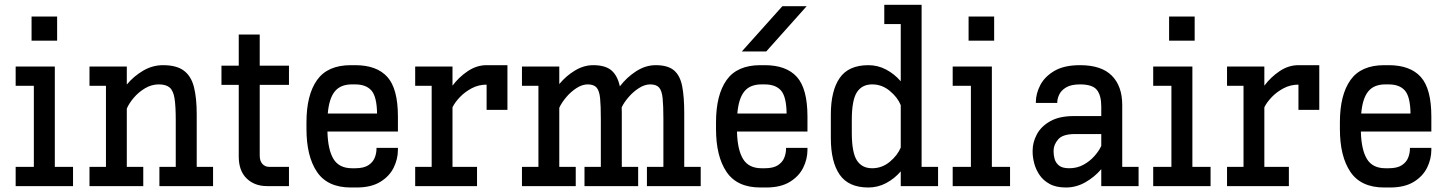

<svg xmlns="http://www.w3.org/2000/svg" viewBox="-20 -789 6138 814"><path d="M113.8 -616.7V-718.8H222.2V-616.7ZM46.4 0V-81.5H123.5V-425.3H46.4V-506.8H212.4V-81.5H289.6V0Z M359.4 0V-81.5H429.2V-425.3H359.4V-506.8H517.6V-430.7Q546.9 -465.8 586.7 -489.3Q626.5 -512.7 671.4 -512.7Q728.5 -512.7 759.5 -489.5Q790.5 -466.3 802.2 -420.2Q814 -374 814 -304.7V-81.5H883.3V0H655.8V-81.5H725.1V-280.8Q725.1 -338.9 720 -371.6Q714.8 -404.3 699.5 -417.7Q684.1 -431.2 653.3 -431.2Q622.6 -431.2 595 -414.8Q567.4 -398.4 547.1 -374.5Q526.9 -350.6 517.6 -328.6V-81.5H587.4V0Z M1111.8 0Q1059.1 0 1025.6 -32.5Q992.2 -64.9 992.2 -125V-429.2H918.9V-510.7H992.2V-642.6H1081.1V-510.7H1205.1V-429.2H1081.1V-129.9Q1081.1 -106.4 1092.5 -94Q1104 -81.5 1121.6 -81.5H1205.1V0Z M1467.3 5.9Q1368.7 5.9 1324 -60.1Q1279.3 -126 1279.3 -242.2V-270.5Q1279.3 -386.2 1324 -449.5Q1368.7 -512.7 1467.3 -512.7H1485.8Q1577.1 -512.7 1622.1 -462.9Q1667 -413.1 1667 -294.9V-231.4H1368.2Q1370.1 -153.8 1394 -114.7Q1418 -75.7 1472.2 -75.7H1486.3Q1521.5 -75.7 1541 -88.1Q1560.5 -100.6 1568.4 -119.6Q1576.2 -138.7 1576.2 -158.7V-162.1H1667V-153.8Q1667 -114.7 1648.9 -78.1Q1630.9 -41.5 1592 -17.8Q1553.2 5.9 1491.7 5.9ZM1472.2 -431.2Q1423.3 -431.2 1399.2 -401.1Q1375 -371.1 1369.6 -307.6H1578.6Q1577.6 -378.9 1554.9 -405Q1532.2 -431.2 1485.4 -431.2Z M1740.2 0V-81.5H1810.1V-425.3H1740.2V-506.8H1898.4V-425.8Q1925.8 -462.4 1963.4 -487.5Q2001 -512.7 2043 -512.7H2131.3V-323.2H2043V-430.2Q2008.8 -430.2 1979.5 -414.6Q1950.2 -398.9 1929.2 -376.7Q1908.2 -354.5 1898.4 -334V-81.5H2002.4V0Z M2192.9 0V-81.5H2262.7V-425.3H2192.9V-506.8H2351.1V-432.6Q2379.9 -467.3 2417.5 -490Q2455.1 -512.7 2494.6 -512.7Q2546.4 -512.7 2572.3 -490.5Q2598.1 -468.3 2607.9 -422.9Q2637.2 -461.4 2677.2 -487.1Q2717.3 -512.7 2759.8 -512.7Q2811.5 -512.7 2837.4 -490.7Q2863.3 -468.8 2872.1 -423.8Q2880.9 -378.9 2880.9 -309.6V-81.5H2950.7V0H2722.7V-81.5H2792.5V-285.6Q2792.5 -340.3 2789.3 -372.3Q2786.1 -404.3 2774.4 -417.7Q2762.7 -431.2 2736.8 -431.2Q2713.4 -431.2 2689.2 -415.8Q2665 -400.4 2645.5 -377.9Q2626 -355.5 2615.7 -334Q2616.2 -322.8 2616.2 -309.6V-81.5H2685.5V0H2458V-81.5H2527.3V-285.6Q2527.3 -340.3 2524.2 -372.3Q2521 -404.3 2509.3 -417.7Q2497.6 -431.2 2471.7 -431.2Q2448.2 -431.2 2424.1 -415.5Q2399.9 -399.9 2380.4 -376.7Q2360.8 -353.5 2351.1 -332V-81.5H2420.9V0Z M3125 -570.8 3296.9 -762.7H3399.9L3228.5 -570.8ZM3203.6 5.9Q3105 5.9 3060.3 -60.1Q3015.6 -126 3015.6 -242.2V-270.5Q3015.6 -386.2 3060.3 -449.5Q3105 -512.7 3203.6 -512.7H3222.2Q3313.5 -512.7 3358.4 -462.9Q3403.3 -413.1 3403.3 -294.9V-231.4H3104.5Q3106.4 -153.8 3130.4 -114.7Q3154.3 -75.7 3208.5 -75.7H3222.7Q3257.8 -75.7 3277.3 -88.1Q3296.9 -100.6 3304.7 -119.6Q3312.5 -138.7 3312.5 -158.7V-162.1H3403.3V-153.8Q3403.3 -114.7 3385.3 -78.1Q3367.2 -41.5 3328.4 -17.8Q3289.6 5.9 3228 5.9ZM3208.5 -431.2Q3159.7 -431.2 3135.5 -401.1Q3111.3 -371.1 3106 -307.6H3314.9Q3314 -378.9 3291.3 -405Q3268.6 -431.2 3221.7 -431.2Z M3661.6 5.9Q3577.6 5.9 3540 -48.3Q3502.4 -102.5 3502.4 -203.6V-303.2Q3502.4 -404.3 3540 -458.5Q3577.6 -512.7 3661.6 -512.7Q3701.7 -512.7 3737.1 -493.9Q3772.5 -475.1 3798.8 -444.3V-687H3729V-768.6H3887.2V-81.5H3957V0H3798.8V-62.5Q3772.5 -31.7 3737.1 -12.9Q3701.7 5.9 3661.6 5.9ZM3677.7 -431.2Q3634.3 -431.2 3612.8 -397.7Q3591.3 -364.3 3591.3 -280.8V-226.1Q3591.3 -142.6 3612.8 -109.1Q3634.3 -75.7 3677.7 -75.7Q3719.2 -75.7 3752.2 -103Q3785.2 -130.4 3798.8 -163.6V-343.3Q3785.2 -376.5 3752.2 -403.8Q3719.2 -431.2 3677.7 -431.2Z M4086.4 -616.7V-718.8H4194.8V-616.7ZM4019 0V-81.5H4096.2V-425.3H4019V-506.8H4185.1V-81.5H4262.2V0Z M4499 5.9Q4457 5.9 4429.7 -9.3Q4402.3 -24.4 4386.7 -47.9Q4371.1 -71.3 4364.5 -97.2Q4357.9 -123 4357.9 -144.5V-150.4Q4357.9 -186 4376 -219.7Q4394 -253.4 4432.6 -275.1Q4471.2 -296.9 4532.2 -296.9H4648.9V-337.9Q4648.9 -384.3 4630.4 -407.7Q4611.8 -431.2 4559.1 -431.2Q4520.5 -431.2 4499.5 -418.2Q4478.5 -405.3 4470.5 -387.7Q4462.4 -370.1 4462.4 -356V-352.5H4371.6V-356Q4371.6 -391.6 4390.1 -427.7Q4408.7 -463.9 4450 -488.3Q4491.2 -512.7 4559.1 -512.7Q4649.4 -512.7 4693.6 -468.3Q4737.8 -423.8 4737.8 -343.8V-81.5H4807.1V0H4648.9V-71.8Q4620.1 -38.1 4581.3 -16.1Q4542.5 5.9 4499 5.9ZM4537.6 -220.7Q4485.4 -220.7 4466.1 -198Q4446.8 -175.3 4446.8 -150.4V-145Q4446.8 -132.3 4450.9 -116Q4455.1 -99.6 4469.2 -87.6Q4483.4 -75.7 4513.2 -75.7Q4545.9 -75.7 4573 -90.3Q4600.1 -105 4619.6 -127Q4639.2 -148.9 4648.9 -170.4V-220.7Z M4936.5 -616.7V-718.8H5044.9V-616.7ZM4869.1 0V-81.5H4946.3V-425.3H4869.1V-506.8H5035.2V-81.5H5112.3V0Z M5182.1 0V-81.5H5252V-425.3H5182.1V-506.8H5340.3V-425.8Q5367.7 -462.4 5405.3 -487.5Q5442.9 -512.7 5484.9 -512.7H5573.2V-323.2H5484.9V-430.2Q5450.7 -430.2 5421.4 -414.6Q5392.1 -398.9 5371.1 -376.7Q5350.1 -354.5 5340.3 -334V-81.5H5444.3V0Z M5848.6 5.9Q5750 5.9 5705.3 -60.1Q5660.6 -126 5660.6 -242.2V-270.5Q5660.6 -386.2 5705.3 -449.5Q5750 -512.7 5848.6 -512.7H5867.2Q5958.5 -512.7 6003.4 -462.9Q6048.3 -413.1 6048.3 -294.9V-231.4H5749.5Q5751.5 -153.8 5775.4 -114.7Q5799.3 -75.7 5853.5 -75.7H5867.7Q5902.8 -75.7 5922.4 -88.1Q5941.9 -100.6 5949.7 -119.6Q5957.5 -138.7 5957.5 -158.7V-162.1H6048.3V-153.8Q6048.3 -114.7 6030.3 -78.1Q6012.2 -41.5 5973.4 -17.8Q5934.6 5.9 5873 5.9ZM5853.5 -431.2Q5804.7 -431.2 5780.5 -401.1Q5756.3 -371.1 5751 -307.6H5960Q5959 -378.9 5936.3 -405Q5913.6 -431.2 5866.7 -431.2Z"/></svg>

Font: Kay Pho Du SemiBold
Style: Regular
Weight: 600
Designer: Victor Gaultney, Khu Oo Reh
Foundry: SIL International
Version: Version 3.000